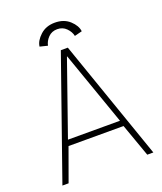

<svg xmlns="http://www.w3.org/2000/svg" viewBox="-147 -898 837 992"><g transform="rotate(-20 271.5 -402.0)"><path d="M157.5 -715Q161 -746 192.8 -775.2Q224.5 -804.5 273.5 -804.5Q323 -804.5 354.5 -775.8Q386 -747 389.5 -715L348 -704.5Q343 -728.5 323.2 -748.5Q303.5 -768.5 273.5 -768.5Q243.5 -768.5 224.2 -748.8Q205 -729 200 -704.5ZM254.5 -660H293L523 0H489.5L425 -181H122.5L57 0H23ZM131 -213H417L274.5 -618.5H273Z"/></g></svg>

Font: League Spartan ExtraLight
Style: Regular
Weight: 200
Foundry: The League of Moveable Type
Version: Version 2.002